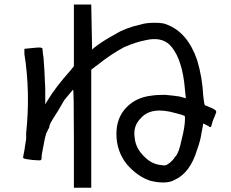

<svg xmlns="http://www.w3.org/2000/svg" viewBox="-20 -790 1040 864"><path d="M312.5 -769.5H390.6L394.5 -566.4L402.3 -574.2Q441.4 -605.5 500 -636.7Q543 -664.1 613.3 -679.7Q636.7 -687.5 675.8 -687.5Q714.8 -687.5 730.5 -679.7Q824.2 -644.5 867.2 -519.5Q890.6 -441.4 894.5 -359.4Q898.4 -320.3 902.3 -316.4Q941.4 -300.8 945.3 -296.9Q953.1 -293 953.1 -285.2Q949.2 -273.4 937.5 -246.1Q929.7 -218.8 929.7 -218.8H921.9L918 -222.7L910.2 -226.6Q894.5 -234.4 894.5 -234.4Q894.5 -230.5 886.7 -191.4Q882.8 -160.2 867.2 -117.2Q835.9 -11.7 765.6 19.5Q746.1 31.2 714.8 31.2Q687.5 31.2 656.2 23.4Q597.7 3.9 550.8 -50.8Q503.9 -109.4 503.9 -187.5Q503.9 -261.7 550.8 -308.6Q593.8 -351.6 660.2 -359.4Q683.6 -363.3 722.7 -363.3Q765.6 -359.4 789.1 -355.5Q804.7 -351.6 816.4 -347.7Q816.4 -347.7 808.6 -421.9Q793 -539.1 742.2 -589.8Q703.1 -625 636.7 -609.4Q593.8 -601.6 539.1 -578.1Q480.5 -546.9 421.9 -500L390.6 -476.6V54.7H312.5V-168Q312.5 -394.5 308.6 -386.7Q293 -367.2 269.5 -339.8Q253.9 -312.5 242.2 -293Q210.9 -246.1 203.1 -226.6Q203.1 -218.8 199.2 -210.9L195.3 -207V-203.1Q187.5 -195.3 179.7 -156.2Q171.9 -117.2 168 -93.8Q168 -70.3 164.1 -70.3Q164.1 -66.4 125 -70.3Q89.8 -74.2 85.9 -78.1Q82 -78.1 85.9 -93.8Q89.8 -109.4 93.8 -140.6L97.7 -164.1Q97.7 -179.7 97.7 -191.4Q117.2 -375 89.8 -546.9Q89.8 -566.4 89.8 -570.3Q89.8 -570.3 128.9 -574.2Q164.1 -578.1 168 -574.2Q171.9 -574.2 171.9 -562.5Q171.9 -554.7 175.8 -531.2Q179.7 -488.3 183.6 -390.6Q183.6 -351.6 183.6 -320.3Q187.5 -328.1 195.3 -339.8Q230.5 -398.4 296.9 -472.7L312.5 -492.2ZM613.3 -257.8Q578.1 -222.7 585.9 -171.9Q589.8 -121.1 632.8 -82Q664.1 -50.8 707 -46.9Q726.6 -43 734.4 -50.8Q742.2 -54.7 753.9 -66.4Q765.6 -78.1 765.6 -82Q765.6 -82 769.5 -85.9Q785.2 -101.6 796.9 -160.2Q812.5 -218.8 812.5 -257.8Q812.5 -269.5 808.6 -269.5Q800.8 -273.4 769.5 -281.2Q660.2 -312.5 613.3 -257.8Z"/></svg>

Font: 和音 by 宁静之雨，公众号njzyshare
Style: Regular
Weight: 400
Designer: Steve Matteson
Foundry: Ascender Corporation
Version: Version 6.00;June 8, 2018;FontCreator 11.0.0.2388 32-bit